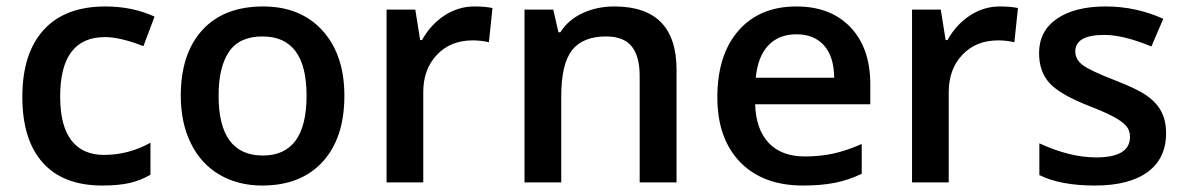

<svg xmlns="http://www.w3.org/2000/svg" viewBox="-20 -570 3706 600"><path d="M299.8 9.8Q177.2 9.8 113.5 -61.8Q49.8 -133.3 49.8 -267.1Q49.8 -403.3 116.5 -476.6Q183.1 -549.8 309.1 -549.8Q394.5 -549.8 462.9 -518.1L428.2 -425.8Q355.5 -454.1 308.1 -454.1Q168 -454.1 168 -268.1Q168 -177.2 202.9 -131.6Q237.8 -85.9 305.2 -85.9Q381.8 -85.9 450.2 -124V-23.9Q419.4 -5.9 384.5 2Q349.6 9.8 299.8 9.8Z M1056.2 -271Q1056.2 -138.7 988.3 -64.5Q920.4 9.8 799.3 9.8Q723.6 9.8 665.5 -24.4Q607.4 -58.6 576.2 -122.6Q544.9 -186.5 544.9 -271Q544.9 -402.3 612.3 -476.1Q679.7 -549.8 802.2 -549.8Q919.4 -549.8 987.8 -474.4Q1056.2 -398.9 1056.2 -271ZM663.1 -271Q663.1 -84 801.3 -84Q938 -84 938 -271Q938 -456.1 800.3 -456.1Q728 -456.1 695.6 -408.2Q663.1 -360.4 663.1 -271Z M1461.9 -549.8Q1496.6 -549.8 1519 -544.9L1507.8 -438Q1483.4 -443.8 1457 -443.8Q1388.2 -443.8 1345.5 -398.9Q1302.7 -354 1302.7 -282.2V0H1188V-540H1277.8L1293 -444.8H1298.8Q1325.7 -493.2 1368.9 -521.5Q1412.1 -549.8 1461.9 -549.8Z M2094.2 0H1979V-332Q1979 -394.5 1953.9 -425.3Q1928.7 -456.1 1874 -456.1Q1801.3 -456.1 1767.6 -413.1Q1733.9 -370.1 1733.9 -269V0H1619.1V-540H1709L1725.1 -469.2H1731Q1755.4 -507.8 1800.3 -528.8Q1845.2 -549.8 1899.9 -549.8Q2094.2 -549.8 2094.2 -352.1Z M2489.7 9.8Q2363.8 9.8 2292.7 -63.7Q2221.7 -137.2 2221.7 -266.1Q2221.7 -398.4 2287.6 -474.1Q2353.5 -549.8 2468.8 -549.8Q2575.7 -549.8 2637.7 -484.9Q2699.7 -419.9 2699.7 -306.2V-244.1H2339.8Q2342.3 -165.5 2382.3 -123.3Q2422.4 -81.1 2495.1 -81.1Q2543 -81.1 2584.2 -90.1Q2625.5 -99.1 2672.9 -120.1V-26.9Q2630.9 -6.8 2587.9 1.5Q2544.9 9.8 2489.7 9.8ZM2468.8 -462.9Q2414.1 -462.9 2381.1 -428.2Q2348.1 -393.6 2341.8 -327.1H2586.9Q2585.9 -394 2554.7 -428.5Q2523.4 -462.9 2468.8 -462.9Z M3104 -549.8Q3138.7 -549.8 3161.1 -544.9L3149.9 -438Q3125.5 -443.8 3099.1 -443.8Q3030.3 -443.8 2987.5 -398.9Q2944.8 -354 2944.8 -282.2V0H2830.1V-540H2919.9L2935.1 -444.8H2940.9Q2967.8 -493.2 3011 -521.5Q3054.2 -549.8 3104 -549.8Z M3624 -153.8Q3624 -74.7 3566.4 -32.5Q3508.8 9.8 3401.4 9.8Q3293.5 9.8 3228 -22.9V-122.1Q3323.2 -78.1 3405.3 -78.1Q3511.2 -78.1 3511.2 -142.1Q3511.2 -162.6 3499.5 -176.3Q3487.8 -189.9 3460.9 -204.6Q3434.1 -219.2 3386.2 -237.8Q3293 -273.9 3260 -310.1Q3227.1 -346.2 3227.1 -403.8Q3227.1 -473.1 3283 -511.5Q3338.9 -549.8 3435.1 -549.8Q3530.3 -549.8 3615.2 -511.2L3578.1 -424.8Q3490.7 -460.9 3431.2 -460.9Q3340.3 -460.9 3340.3 -409.2Q3340.3 -383.8 3364 -366.2Q3387.7 -348.6 3467.3 -317.9Q3534.2 -292 3564.5 -270.5Q3594.7 -249 3609.4 -220.9Q3624 -192.9 3624 -153.8Z"/></svg>

Font: Open Sans Semibold
Style: Regular
Weight: 600
Foundry: Ascender Corporation
Version: Version 1.10; ttfautohint (v1.5.65-e2d9)